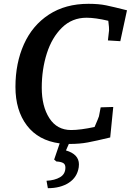

<svg xmlns="http://www.w3.org/2000/svg" viewBox="-20 -740 689 1007"><path d="M341 15 326 49Q394 69 394 122Q394 132 393 137Q385 190 341 218.5Q297 247 231 247L224 208Q267 206 295 189.5Q323 173 323 139Q323 121 310.5 114.5Q298 108 276 107L264 97L293 12Q181 -3 121 -82Q61 -161 61 -284Q61 -409 105.5 -508Q150 -607 236.5 -663.5Q323 -720 444 -720Q498 -720 536.5 -712Q575 -704 646 -686L611 -524L546 -528L552 -581Q553 -591 548 -631Q480 -647 434 -647Q358 -647 305 -595Q252 -543 225.5 -459.5Q199 -376 199 -280Q199 -182 239 -120Q279 -58 353 -58Q401 -58 476 -74Q496 -120 499 -130L508 -177L574 -179L558 -19Q483 -1 440.5 7Q398 15 345 15Z"/></svg>

Font: Andada Pro
Style: Bold Italic
Weight: 700
Italic angle: -7°
Designer: Carolina Giovagnoli
Foundry: Huerta Tipografica
Version: Version 3.005; ttfautohint (v1.8.4)